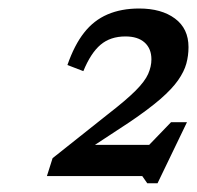

<svg xmlns="http://www.w3.org/2000/svg" viewBox="-20 -726 452 440"><path d="M291.5 -362.5 372 -446H408.5L341 -306H317.5L306 -322.5H87.5L100.5 -363.5L227 -464Q269 -496.5 290.5 -518Q312 -539.5 319.5 -556.5Q327 -573.5 327 -590Q327 -614.5 311.5 -628.5Q296 -642.5 267.5 -642.5Q233 -642.5 210.5 -623.5Q188 -604.5 171 -563L134.5 -577Q150.5 -623 172.8 -651.2Q195 -679.5 226.5 -693Q258 -706.5 299 -706.5Q350 -706.5 381 -683.5Q412 -660.5 412 -618Q412 -598.5 407 -580.2Q402 -562 388.2 -542.2Q374.5 -522.5 347.8 -499.2Q321 -476 277.5 -446.5L158 -368L158.5 -394H365Z"/></svg>

Font: Newsreader 9pt
Style: Italic
Weight: 400
Italic angle: -17°
Designer: Hugues Gentile
Foundry: Production Type
Version: Version 1.003